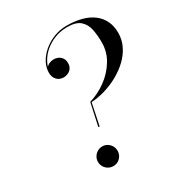

<svg xmlns="http://www.w3.org/2000/svg" viewBox="-180 -884 955 1019"><g transform="rotate(-30 297.5 -375.0)"><path d="M253 -209 283 -347Q336.5 -362.5 384.8 -397.2Q433 -432 463.5 -481.5Q494 -531 494 -590Q494 -632 486.8 -669Q479.5 -706 454.2 -729Q429 -752 374.5 -752Q333.5 -752 297.8 -738Q262 -724 235 -700.5Q208 -677 192.8 -648.2Q177.5 -619.5 177.5 -591H171Q171 -606 179 -617Q187 -628 200 -633.8Q213 -639.5 227 -639.5Q242 -639.5 255 -633.2Q268 -627 276 -614.8Q284 -602.5 284 -585Q284 -565 275 -552.8Q266 -540.5 252.8 -535Q239.5 -529.5 227 -529.5Q212 -529.5 199 -536.2Q186 -543 178 -556.8Q170 -570.5 170 -591Q170 -622 186.2 -652Q202.5 -682 231 -706.2Q259.5 -730.5 296.8 -745.2Q334 -760 376 -760Q427 -760 467.5 -749Q508 -738 536.5 -716.2Q565 -694.5 580 -663Q595 -631.5 595 -590Q595 -548 577 -511.2Q559 -474.5 528 -444.8Q497 -415 457.2 -392.8Q417.5 -370.5 374.2 -357.5Q331 -344.5 288.5 -342L261 -209ZM219.5 10Q203 10 189.2 2Q175.5 -6 167.2 -19.8Q159 -33.5 159 -50Q159 -66.5 167.2 -80.2Q175.5 -94 189.2 -102.2Q203 -110.5 219.5 -110.5Q236 -110.5 249.5 -102.2Q263 -94 271 -80.2Q279 -66.5 279 -50Q279 -33.5 271 -19.8Q263 -6 249.5 2Q236 10 219.5 10Z"/></g></svg>

Font: Bodoni Moda 28pt
Style: Italic
Weight: 400
Italic angle: -13°
Designer: Owen Earl
Foundry: indestructible type
Version: Version 2.004